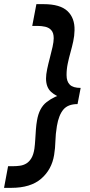

<svg xmlns="http://www.w3.org/2000/svg" viewBox="-68 -770 432 926"><path d="M142.5 -750Q222 -750 257.5 -716.5Q293 -683 291.5 -624Q291 -597 285.2 -570.5Q279.5 -544 272 -517.5Q264.5 -491 258.8 -463.8Q253 -436.5 253 -408Q253 -377 268.8 -361.5Q284.5 -346 321 -346L306 -268Q260 -268 237.8 -241.8Q215.5 -215.5 206.5 -162.5Q200 -123 199.2 -89.5Q198.5 -56 193 -22.5Q181.5 48 130.5 92Q79.5 136 -13.5 136H-48.5L-29 31.5H-3Q12.5 31.5 28.5 29.2Q44.5 27 58.5 18.8Q72.5 10.5 83 -6.5Q93.5 -23.5 98 -53Q100.5 -72 102 -96.5Q103.5 -121 105.2 -145.5Q107 -170 110.5 -189Q120.5 -249.5 157.2 -278Q194 -306.5 247 -320L242.5 -294Q202 -305 178 -327.2Q154 -349.5 154 -391.5Q154 -410.5 159.5 -436.8Q165 -463 172.5 -491Q180 -519 185.5 -544Q191 -569 191 -585.5Q191 -611.5 179.5 -624.2Q168 -637 150.2 -641Q132.5 -645 113.5 -645H87.5L107.5 -750Z"/></svg>

Font: Cabin
Style: Bold Italic
Weight: 700
Width: 4
Italic angle: -10°
Designer: Pablo Impallari
Foundry: Pablo Impallari. http://www.impallari.com Igino Marini. http://www.ikern.com
Version: Version 3.001